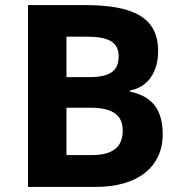

<svg xmlns="http://www.w3.org/2000/svg" viewBox="-20 -734 712 754"><path d="M312 -714H90V0H357C519 0 619 -77 619 -207C619 -319 562 -359 491 -374V-379C561 -391 601 -452 601 -533C601 -667 502 -714 312 -714ZM329 -431H241V-590H321C407 -590 446 -568 446 -513C446 -459 417 -431 329 -431ZM241 -311H335C431 -311 462 -275 462 -222C462 -163 431 -125 340 -125H241Z"/></svg>

Font: Noto Sans Adlam
Style: Bold
Weight: 700
Designer: Mark Jamra, Neil Patel
Foundry: JamraPatel LLC
Version: Version 3.001